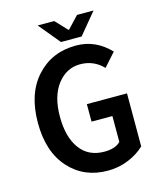

<svg xmlns="http://www.w3.org/2000/svg" viewBox="-122 -908 844 1008"><g transform="rotate(-15 300.0 -404.0)"><path d="M393.1 -819.8H482.9L387.2 -704.1H274.9L179.2 -819.8H269L329.1 -755.9H333ZM345.2 -666Q452.1 -666 529.8 -584L465.8 -512.2Q415 -565.4 340.8 -565.4Q266.6 -565.4 216.8 -501Q168 -437 168 -326.2Q168 -215.8 214.4 -152.3Q260.7 -88.9 347.2 -88.9Q406.2 -88.9 435.1 -118.2V-258.8H321.8V-354H540V-65.9Q504.9 -31.7 452.1 -9.8Q399.4 12.2 339.8 12.2Q210.9 12.7 129.4 -77.1Q47.9 -167 47.9 -325.2Q47.9 -483.4 130.9 -574.7Q213.9 -666 345.2 -666Z"/></g></svg>

Font: SourceCodePro-Semibold
Style: Regular
Weight: 600
Monospace: yes
Designer: Paul D. Hunt
Foundry: Adobe Systems Incorporated
Version: Version 1.009;PS 1.000;hotconv 1.0.70;makeotf.lib2.5.5900